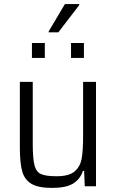

<svg xmlns="http://www.w3.org/2000/svg" viewBox="-20 -910 568 938"><path d="M77 -189V-510H140V-209Q140 -135 148.5 -102.5Q157 -70 180.5 -59.5Q204 -49 257 -49Q317 -49 344.5 -72.5Q372 -96 379 -135Q386 -174 386 -246V-510H449V0H394L391 -75H385Q372 -35 337.5 -13.5Q303 8 234 8Q167 8 133.5 -12Q100 -32 88.5 -73Q77 -114 77 -189ZM136 -627V-700H199V-627ZM327 -627V-700H390V-627ZM218 -752V-757L297 -890H367V-885L265 -752Z"/></svg>

Font: Saira Semi Condensed Light
Style: Regular
Weight: 300
Width: 4
Designer: Hector Gatti with collaboration of the Omnibus-Type team
Foundry: Omnibus-Type
Version: Version 1.001; ttfautohint (v1.8)